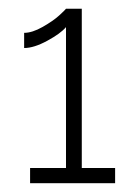

<svg xmlns="http://www.w3.org/2000/svg" viewBox="-20 -831 304 439"><path d="M243.2 -446.8V-412.1H48.8V-446.8H130.9V-769Q118.7 -754.4 88.1 -737.8Q57.6 -721.2 35.2 -721.2V-755.9Q53.7 -755.9 77.6 -769.5Q101.6 -783.2 115 -795.4Q128.4 -807.6 130.9 -811H167V-446.8Z"/></svg>

Font: Rawline Light
Style: Regular
Weight: 300
Designer: Matt McInerney, Pablo Impallari, Rodrigo Fuenzalida
Foundry: Matt McInerney, Pablo Impallari, Rodrigo Fuenzalida
Version: Version 4.020;PS 004.020;hotconv 1.0.88;makeotf.lib2.5.64775